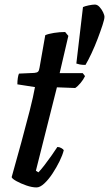

<svg xmlns="http://www.w3.org/2000/svg" viewBox="-20 -820 477 840"><path d="M140 0Q120 0 95.5 -8.5Q71 -17 52 -27.5Q33 -38 31 -45Q53 -123 73.5 -198Q94 -273 110 -336Q126 -399 133 -439L56 -451Q56 -466 58 -479Q60 -492 63 -498L130 -501Q142 -502 146.5 -506.5Q151 -511 153 -524L178 -666Q191 -672 216 -676Q241 -680 265 -680L279 -663L241 -500H342L352 -487Q345 -472 332.5 -457Q320 -442 309 -435L229 -438L137 -73L148 -66Q158 -76 173.5 -96Q189 -116 204.5 -138Q220 -160 231 -177Q240 -177 248.5 -172Q257 -167 259 -163Q254 -142 240.5 -114.5Q227 -87 209.5 -60.5Q192 -34 173.5 -17Q155 0 140 0ZM354 -536Q339 -536 329 -538Q319 -540 314 -542L343 -789Q351 -793 368 -796.5Q385 -800 395 -800Q406 -800 415.5 -789.5Q425 -779 431 -766.5Q437 -754 437 -746Q437 -736 428.5 -710Q420 -684 407.5 -651Q395 -618 380.5 -587Q366 -556 354 -536Z"/></svg>

Font: Texturina SemiBold
Style: Italic
Weight: 600
Italic angle: -11°
Designer: Guillermo Torres Carreño
Foundry: Omnibus-Type
Version: Version 1.002; ttfautohint (v1.8.3)